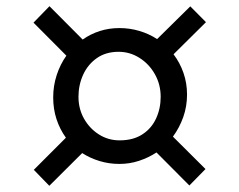

<svg xmlns="http://www.w3.org/2000/svg" viewBox="-20 -687 772 619"><path d="M192.5 -243Q173 -270 162.2 -302.8Q151.5 -335.5 151.5 -373Q151.5 -410.5 162.8 -445Q174 -479.5 194 -507.5L88 -614L139.5 -667L246.5 -559.5Q272 -577.5 301.8 -587Q331.5 -596.5 365 -596.5Q398.5 -596.5 429.5 -587.2Q460.5 -578 486.5 -561L593.5 -666.5L644 -615.5L539.5 -512Q560 -485 571.5 -452Q583 -419 583 -382Q583 -344 570.8 -309.5Q558.5 -275 537.5 -246.5L642.5 -142L590.5 -89L484.5 -195.5Q458.5 -178.5 428.2 -168.5Q398 -158.5 365 -158.5Q331.5 -158.5 301 -167.8Q270.5 -177 245 -193.5L139 -88L89 -139.5ZM365.5 -234.5Q409.5 -234.5 439 -253.8Q468.5 -273 483.2 -305Q498 -337 498 -375Q498 -414.5 479.5 -447.5Q461 -480.5 430 -500.2Q399 -520 362.5 -520Q321 -520 292 -499.5Q263 -479 248 -446Q233 -413 233 -375Q233 -336 251 -304.2Q269 -272.5 299 -253.5Q329 -234.5 365.5 -234.5Z"/></svg>

Font: Merriweather 36pt Medium
Style: Regular
Weight: 500
Version: Version 2.100